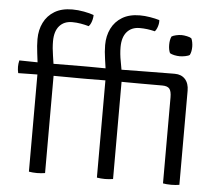

<svg xmlns="http://www.w3.org/2000/svg" viewBox="-52 -797 975 858"><g transform="rotate(5 435.0 -368.0)"><path d="M108 -457.5Q103.5 -496 99 -530.2Q94.5 -564.5 94.5 -593.5Q94.5 -634.5 110.8 -667.5Q127 -700.5 159 -719.8Q191 -739 238.5 -739Q264 -739 290.8 -734Q317.5 -729 335 -722.5Q335 -713.5 333 -704Q331 -694.5 327.2 -685.8Q323.5 -677 317.5 -671Q300 -676 281.2 -679.2Q262.5 -682.5 242.5 -682.5Q206 -682.5 185.2 -658.5Q164.5 -634.5 164.5 -590Q164.5 -559.5 170 -526.2Q175.5 -493 180.5 -455.5V0Q172 1.5 162.5 2.2Q153 3 144 3Q135.5 3 125.8 2.2Q116 1.5 108 0ZM413 -457.5Q408.5 -496 403.2 -530.2Q398 -564.5 398 -593.5Q398 -634.5 414.2 -667.5Q430.5 -700.5 462.5 -719.8Q494.5 -739 541.5 -739Q563.5 -739 587.5 -735Q611.5 -731 629.5 -725.5Q630.5 -717.5 628.8 -707.8Q627 -698 623.2 -689Q619.5 -680 614 -674Q595 -678.5 579 -680.5Q563 -682.5 545.5 -682.5Q509 -682.5 488.2 -658.5Q467.5 -634.5 467.5 -590Q467.5 -559.5 474 -526.2Q480.5 -493 485.5 -455.5V0Q477 1.5 467.5 2.2Q458 3 449 3Q440.5 3 430.8 2.2Q421 1.5 413 0ZM783 0Q775.5 1.5 766.2 2.2Q757 3 746.5 3Q735.5 3 726.2 2.2Q717 1.5 709.5 0V-386Q709.5 -413.5 700.5 -424.5Q691.5 -435.5 668 -435.5H568.5Q538.5 -435.5 508.2 -435.8Q478 -436 448 -436.5L332 -435.5H306L143 -436.5L22 -434.5Q18.5 -448.5 18.5 -463Q18.5 -476 22 -491.5L142.5 -489.5L306 -490.5H332L447.5 -489.5Q513 -490.5 579 -491.2Q645 -492 710.5 -492.5H719.5Q749 -492.5 766 -473.8Q783 -455 783 -422ZM683 -620Q683 -642 690 -657Q697 -661.5 710 -664.5Q723 -667.5 734.5 -667.5Q745 -667.5 759 -664.5Q773 -661.5 779 -657Q782.5 -650.5 784.5 -639.8Q786.5 -629 786.5 -620Q786.5 -597.5 779 -582.5Q773.5 -578 759.2 -575.2Q745 -572.5 734.5 -572.5Q723 -572.5 710 -575.2Q697 -578 690 -582.5Q683 -597.5 683 -620Z"/></g></svg>

Font: Signika SC
Style: Regular
Weight: 300
Designer: Anna Giedryś
Foundry: Anna Giedryś
Version: Version 2.000